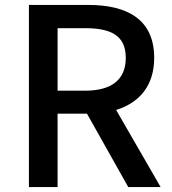

<svg xmlns="http://www.w3.org/2000/svg" viewBox="-20 -757 696 777"><path d="M97 0H213V-297H332L499 0H630L450 -312C543 -341 604 -409 604 -523C604 -682 490 -737 338 -737H97ZM213 -390V-643H324C431 -643 489 -612 489 -523C489 -434 431 -390 324 -390Z"/></svg>

Font: Noto Sans HK Medium
Style: Regular
Weight: 500
Designer: Ryoko NISHIZUKA 西塚涼子 (kana, bopomofo & ideographs); Paul D. Hunt (Latin, Greek & Cyrillic); Sandoll Communications 산돌커뮤니
Foundry: Adobe
Version: Version 2.002;hotconv 1.0.116;makeotfexe 2.5.65601